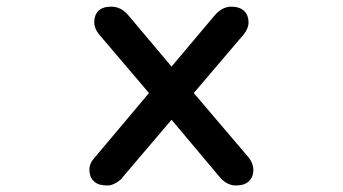

<svg xmlns="http://www.w3.org/2000/svg" viewBox="-20 -530 1040 582"><path d="M281.2 29.3Q270.5 25.4 263.7 18.6Q251 5.9 251 -15.6Q251 -35.2 266.6 -51.8L431.6 -248L280.3 -425.8Q265.6 -444.3 265.6 -461.9Q265.6 -484.4 278.3 -497.1Q291 -509.8 317.4 -509.8Q347.7 -509.8 370.1 -482.4L500 -328.1L629.9 -482.4Q653.3 -509.8 680.7 -509.8Q707 -509.8 720.7 -496.1Q733.4 -483.4 733.4 -461.9Q733.4 -444.3 718.8 -425.8L567.4 -248L734.4 -51.8Q748 -34.2 748 -14.2Q748 5.9 734.9 19Q721.7 32.2 695.3 32.2Q666 32.2 643.6 3.9L500 -167L354.5 3.9L348.6 11.7Q337.9 21.5 326.7 26.9Q315.4 32.2 306.6 32.2Q297.9 32.2 292 31.2Q286.1 30.3 281.2 29.3Z"/></svg>

Font: FakePearl
Style: SemiBold
Weight: 400
Version: Version 1.2